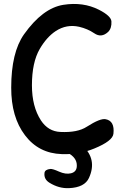

<svg xmlns="http://www.w3.org/2000/svg" viewBox="-20 -767 643 986"><path d="M249.5 -53.7Q254.4 -72.8 281.7 -73.7Q343.3 -76.2 404.8 -18.1Q480 51.8 437 146.5Q414.6 195.8 334.5 199.2Q282.7 201.7 233.9 171.4Q204.6 153.3 208.5 121.1Q210.4 103.5 238.8 100.6Q250.5 99.6 283.2 114.3Q316.9 129.4 344.2 123Q374.5 115.7 374.5 84Q375.5 42 325.7 16.6Q302.2 4.4 273.9 -3.9Q238.8 -13.2 249.5 -53.7ZM266.1 -607.4Q219.7 -576.7 184.1 -515.6Q144 -446.8 144 -328.6Q144 -219.7 190.4 -148.4Q227.5 -92.3 289.6 -89.4Q377.9 -85 425.8 -116.2Q495.1 -160.6 522.5 -154.8Q569.8 -146 562.5 -80.1Q558.6 -43 464.4 -4.4Q386.7 27.8 296.9 24.4Q178.7 20.5 108.4 -72.3Q37.1 -166 37.6 -316.9Q37.6 -497.1 103 -590.3Q198.7 -725.1 305.2 -742.2Q406.7 -758.3 488.3 -716.8Q550.3 -685.1 552.2 -657.2Q554.2 -621.6 535.2 -603Q500.5 -570.8 463.9 -596.2Q430.2 -619.1 386.7 -629.4Q321.8 -644 266.1 -607.4Z"/></svg>

Font: Comic Relief LRS
Style: Regular
Weight: 400
Designer: Jeff Davis
Foundry: Loudifier
Version: Version 1.0